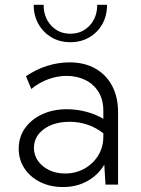

<svg xmlns="http://www.w3.org/2000/svg" viewBox="-20 -752 573 782"><path d="M416 -732.4Q416 -688.5 397 -654.3Q377.9 -620.1 344 -600.1Q310.1 -580.1 266.6 -580.1Q223.1 -580.1 189.5 -600.1Q155.8 -620.1 136.5 -654.3Q117.2 -688.5 117.2 -732.4H157.7Q157.7 -681.2 188.5 -647.9Q219.2 -614.7 266.6 -614.7Q314 -614.7 345 -647.9Q376 -681.2 376 -732.4ZM460.9 0H409.7L404.8 -81.5Q380.4 -39.6 336.4 -14.9Q292.5 9.8 236.3 9.8Q184.6 9.8 143.8 -10.5Q103 -30.8 79.6 -66.2Q56.2 -101.6 56.2 -146.5Q56.2 -193.4 81.5 -229.5Q106.9 -265.6 151.4 -286.4Q195.8 -307.1 252.4 -307.1Q292 -307.1 331.1 -296.9Q370.1 -286.6 400.9 -268.1V-301.3Q400.9 -345.7 381.3 -377.4Q361.8 -409.2 327.9 -426Q293.9 -442.9 251 -442.9Q213.9 -442.9 176.8 -429.4Q139.6 -416 107.4 -389.6L85.9 -441.4Q126 -469.2 171.6 -483.6Q217.3 -498 262.7 -498Q323.7 -498 367.9 -473.1Q412.1 -448.2 436.5 -402.6Q460.9 -356.9 460.9 -293.9ZM245.1 -45.4Q288.6 -45.4 324 -65.2Q359.4 -85 380.1 -118.9Q400.9 -152.8 400.9 -195.3V-209Q372.1 -231.9 337.2 -243.9Q302.2 -255.9 263.2 -255.9Q199.7 -255.9 158.9 -226.1Q118.2 -196.3 118.2 -149.4Q118.2 -120.1 135 -96.4Q151.9 -72.8 180.4 -59.1Q209 -45.4 245.1 -45.4Z"/></svg>

Font: Kumbh Sans Light
Style: Regular
Weight: 300
Version: Version 1.004